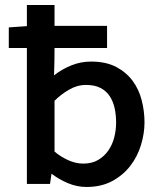

<svg xmlns="http://www.w3.org/2000/svg" viewBox="-20 -732 610 764"><path d="M197 -129Q220 -109 250.5 -95Q281 -81 311 -81Q346 -81 370.5 -95.5Q395 -110 411 -133Q427 -156 434.5 -185Q442 -214 442 -244Q442 -275 436 -302Q430 -329 416.5 -349.5Q403 -370 380 -382Q357 -394 322 -394Q287 -394 254.5 -375Q222 -356 197 -331ZM185 -41 179 0H87V-541H15V-623L87 -628V-712H197V-629H406V-541H197Q197 -514 196.5 -487Q196 -460 195 -432Q225 -456 263 -471.5Q301 -487 342 -487Q402 -487 442.5 -465.5Q483 -444 508 -410Q533 -376 544 -332.5Q555 -289 555 -245Q555 -201 541 -155Q527 -109 498.5 -72Q470 -35 426.5 -11.5Q383 12 324 12Q286 12 249.5 -3.5Q213 -19 185 -41Z"/></svg>

Font: Codetta
Style: Bold
Weight: 700
Designer: Ulrich Proeller
Foundry: PROSA GmbH
Version: Version 2.00;September 29, 2018;FontCreator 11.5.0.2427 64-b